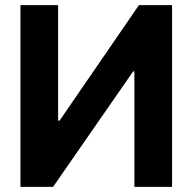

<svg xmlns="http://www.w3.org/2000/svg" viewBox="-20 -727 749 747"><path d="M206.1 -707V-257.8H211.9L520.5 -707H649.4V0H502.9V-449.2H498L186.5 0H59.6V-707Z"/></svg>

Font: Pretendard
Style: Bold
Weight: 700
Designer: Base glyphs from Inter by Rasmus Andersson; Hangeul glyphs from Noto Sans CJK(Source Han Sans) by Jang Soo-young and Kan
Foundry: Kil Hyung-jin
Version: Version 1.309